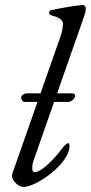

<svg xmlns="http://www.w3.org/2000/svg" viewBox="-20 -729 361 763"><path d="M28 -30C28 -8 56 14 73 14C126 14 256 -80 256 -147C256 -155 256 -160 251 -160C245 -160 233 -148 225 -137C200 -102 146 -45 118 -45C111 -45 108 -51 108 -61C108 -69 109 -79 113 -90L195 -324H248C263 -324 272 -332 279 -345C279 -353 276 -358 266 -358H207L315 -666C318 -675 321 -686 321 -694C321 -704 315 -709 309 -709C293 -709 219 -697 181 -688C177 -687 175 -682 175 -677C175 -672 183 -667 197 -664C215 -660 230 -648 230 -636C230 -619 227 -602 220 -583L141 -358H88C76 -358 64 -350 64 -341C64 -335 69 -324 78 -324H129L30 -42C29 -39 28 -33 28 -30Z"/></svg>

Font: EB Garamond
Style: Italic
Weight: 400
Italic angle: -17.2°
Designer: Georg Duffner and Octavio Pardo
Foundry: Georg Duffner
Version: Version 1.000;PS 001.000;hotconv 1.0.88;makeotf.lib2.5.64775